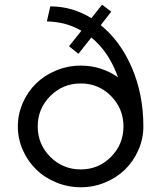

<svg xmlns="http://www.w3.org/2000/svg" viewBox="-20 -790 681 820"><path d="M410.2 -682.6Q494.6 -614.3 543.5 -500.2Q592.3 -386.2 592.3 -250Q592.3 -197.3 571 -149.2Q549.8 -101.1 514.2 -66.2Q478.5 -31.2 429 -10.7Q379.4 9.8 325.2 9.8Q270.5 9.8 220.5 -10.7Q170.4 -31.2 134.5 -66.2Q98.6 -101.1 77.4 -149.2Q56.2 -197.3 56.2 -250Q56.2 -302.7 77.4 -350.8Q98.6 -398.9 134.5 -433.8Q170.4 -468.8 220.5 -489.3Q270.5 -509.8 325.2 -509.8Q412.1 -509.8 483.9 -460Q445.8 -567.9 370.1 -629.9L314.9 -560.1L274.9 -592.3L327.6 -658.7Q263.7 -696.3 180.2 -698.7L194.8 -762.7Q289.1 -762.7 370.1 -712.4L416 -770L455.1 -740.2ZM325.2 -66.4Q400.9 -66.4 454.1 -120.1Q507.3 -173.8 507.3 -250Q507.3 -326.2 454.1 -379.9Q400.9 -433.6 325.2 -433.6Q248.5 -433.6 194.8 -379.9Q141.1 -326.2 141.1 -250Q141.1 -173.8 194.8 -120.1Q248.5 -66.4 325.2 -66.4Z"/></svg>

Font: Now
Style: Regular
Weight: 400
Designer: Alfredo Marco Pradil
Foundry: Alfredo Marco Pradil
Version: Version 1.002;PS 001.002;hotconv 1.0.88;makeotf.lib2.5.64775